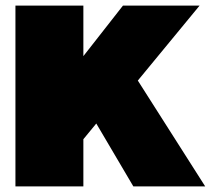

<svg xmlns="http://www.w3.org/2000/svg" viewBox="-20 -664 751 684"><path d="M35 0V-644H277V-464L418 -644H691L471 -377L711 0H455L323 -224L277 -168V0Z"/></svg>

Font: Kanit Black
Style: Regular
Weight: 900
Designer: Katatrad Team
Foundry: CadsonDemak
Version: Version 2.000; ttfautohint (v1.8.3)